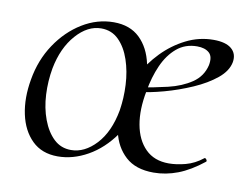

<svg xmlns="http://www.w3.org/2000/svg" viewBox="-54 -472 721 559"><g transform="rotate(10 306.0 -192.5)"><path d="M147 14Q100 14 71 -14.5Q42 -43 32 -90Q22 -137 32 -193Q42 -252 73 -298.5Q104 -345 148 -372Q192 -399 241 -399Q289 -399 318 -371Q347 -343 357 -296Q367 -249 357 -193Q345 -128 312 -81.5Q279 -35 235.5 -10.5Q192 14 147 14ZM182 -11Q222 -11 256 -47.5Q290 -84 302 -149Q308 -186 306 -225.5Q304 -265 292.5 -299Q281 -333 260 -354Q239 -375 208 -375Q168 -375 134 -336.5Q100 -298 88 -236Q81 -197 83 -157.5Q85 -118 97.5 -84.5Q110 -51 131 -31Q152 -11 182 -11ZM430 12Q377 12 347 -15.5Q317 -43 307.5 -86.5Q298 -130 306 -179Q314 -219 334.5 -258Q355 -297 385.5 -328.5Q416 -360 454.5 -379.5Q493 -399 536 -399Q572 -399 589 -384.5Q606 -370 602 -345Q597 -318 569.5 -295.5Q542 -273 502 -255.5Q462 -238 420 -226.5Q378 -215 343 -211L345 -225Q389 -232 429 -241.5Q469 -251 498 -270.5Q527 -290 535 -324Q540 -350 527.5 -361Q515 -372 492 -372Q457 -372 432 -351Q407 -330 391.5 -295Q376 -260 369 -218Q358 -162 366 -118Q374 -74 400 -48Q426 -22 469 -22Q492 -22 518.5 -29Q545 -36 569 -55Q571 -57 574.5 -53Q578 -49 576 -46Q537 -15 501.5 -1.5Q466 12 430 12Z"/></g></svg>

Font: Cormorant
Style: Italic
Weight: 400
Italic angle: -10°
Designer: Christian Thalmann (Catharsis Fonts)
Foundry: Catharsis Fonts
Version: Version 4.000